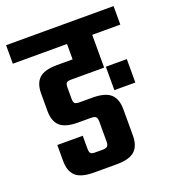

<svg xmlns="http://www.w3.org/2000/svg" viewBox="-139 -720 720 809"><g transform="rotate(-20 221.0 -315.5)"><path d="M-20 -631H462V-548H336V-401H189Q173 -401 167.5 -396Q162 -391 162 -375V-325Q162 -309 167.5 -304Q173 -299 189 -299H246Q303 -299 327.5 -277Q352 -255 352 -208V-91Q352 -44 327.5 -22Q303 0 246 0H145Q88 0 63.5 -22Q39 -44 39 -91V-162H153V-105Q153 -89 158 -83.5Q163 -78 177 -78H211Q227 -78 233 -83.5Q239 -89 239 -105V-195Q239 -210 233 -215.5Q227 -221 211 -221H154Q97 -221 73 -243Q49 -265 49 -312V-388Q49 -435 73 -457Q97 -479 154 -479H223V-548H-20ZM344 -297V-402H438V-297Z"/></g></svg>

Font: Teko Medium
Style: Regular
Weight: 500
Designer: Manushi Parikh, Jonny Pinhorn
Foundry: Indian Type Foundry
Version: Version 1.106;PS 1.0;hotconv 1.0.78;makeotf.lib2.5.61930; tt